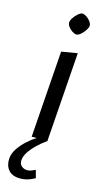

<svg xmlns="http://www.w3.org/2000/svg" viewBox="-162 -701 515 958"><g transform="rotate(15 96.0 -221.5)"><path d="M51.9 0 83.9 -448 166.3 -461.8 133.3 0ZM134.7 -550.2Q126.3 -550.2 114.4 -557.6Q102.5 -565.1 93.8 -576.5Q85 -588 85 -598.1Q85 -609.4 94.6 -623.8Q104.2 -638.2 116.8 -648.6Q129.5 -659.1 137.9 -659.1Q147 -659.1 158.9 -651.3Q170.8 -643.5 179.5 -632.1Q188.3 -620.8 188.3 -609Q188.3 -600.4 178.9 -586Q169.6 -571.6 157.2 -560.9Q144.8 -550.2 134.7 -550.2ZM50 216.3Q9.2 216.3 -10.4 193.7Q-29.9 171.2 -28.2 135Q-26.2 107.4 -9 81.8Q8.3 56.2 32 34.8Q55.6 13.4 77.4 0H134.5Q106.7 19.2 84 41.3Q61.2 63.5 47.4 85.1Q33.7 106.8 32.7 126.2Q31.4 146.3 44 156.8Q56.6 167.3 72.9 167.3Q85 167.3 96.4 162.5Q107.7 157.6 114.7 154.3L125.6 194.7Q116.6 199.7 105.2 204.6Q93.9 209.5 80.4 212.9Q67 216.3 50 216.3Z"/></g></svg>

Font: Ancizar Sans Thin
Style: Italic
Weight: 100
Italic angle: -4°
Designer: Cesar Puertas, Viviana Monsalve, Julian Moncada, Julian Prieto, Jose Castro, Mariel Hernandez, Felipe Aragon, Sara Alarc
Version: Version 8.100